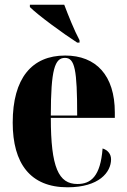

<svg xmlns="http://www.w3.org/2000/svg" viewBox="-20 -786 539 816"><path d="M308 -605H318V-615C296 -656 270 -721 253 -766H107V-756C142 -721 249 -643 308 -605ZM267 10C401 10 452 -54 452 -109C452 -133 436 -149 416 -155C407 -36 366 -4 309 -4C229 -4 196 -74 196 -285H468V-308C468 -466 388 -550 257 -550C115 -550 34 -453 34 -265C34 -91 109 10 267 10ZM308 -295H196C196 -491 213 -540 256 -540C298 -540 308 -491 308 -295Z"/></svg>

Font: Noto Serif Display ExtraCondensed Black
Style: Regular
Weight: 900
Width: 2
Designer: Monotype Design Team
Foundry: Monotype Imaging Inc.
Version: Version 2.009